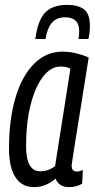

<svg xmlns="http://www.w3.org/2000/svg" viewBox="-20 -758 391 788"><path d="M263 10Q222 10 208 -25Q190 -9 168 0.5Q146 10 119 10Q70 10 43.5 -30.5Q17 -71 17 -149Q17 -269 44 -358.5Q71 -448 120.5 -497Q170 -546 236 -546Q266 -546 294 -539Q322 -532 344 -522Q325 -403 312.5 -324Q300 -245 292 -197Q284 -149 280.5 -124Q277 -99 275.5 -90Q274 -81 274 -79Q274 -54 295 -54Q306 -54 320 -60L317 -4Q294 10 263 10ZM206 -76 269 -476Q253 -485 229 -485Q189 -485 157 -444Q125 -403 106 -329Q87 -255 87 -158Q87 -55 145 -55Q178 -55 206 -76ZM256 -738Q301 -738 325 -719.5Q349 -701 349 -652Q349 -623 343 -598H302Q305 -611 305 -630Q305 -687 248 -687Q211 -687 192 -663.5Q173 -640 167 -598H125Q135 -675 165.5 -706.5Q196 -738 256 -738Z"/></svg>

Font: Georama Condensed
Style: Italic
Weight: 400
Width: 3
Italic angle: -9°
Designer: Jean-Baptiste Levee
Foundry: Production Type
Version: Version 1.000